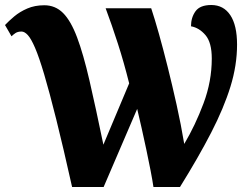

<svg xmlns="http://www.w3.org/2000/svg" viewBox="-27 -747 1007 767"><path d="M261 0Q225 -161 197.5 -271Q170 -381 149.5 -450Q129 -519 113 -556Q97 -593 84 -607Q71 -621 59 -621Q44 -621 35 -615Q26 -609 19 -602L-7 -647Q8 -663 30 -681.5Q52 -700 82 -713Q112 -726 150 -726Q194 -726 225 -695Q256 -664 281 -597.5Q306 -531 330.5 -425Q355 -319 386 -169L489 -414Q468 -498 444 -572.5Q420 -647 395 -714H577Q591 -672 608 -611.5Q625 -551 643 -479Q661 -407 678.5 -328.5Q696 -250 709 -172Q753 -246 786 -334Q819 -422 819 -513Q819 -577 794 -606.5Q769 -636 736 -642Q736 -677 754 -702Q772 -727 817 -727Q866 -727 893 -686.5Q920 -646 920 -569Q920 -486 893.5 -400.5Q867 -315 816.5 -217Q766 -119 692 0H586Q582 -27 574.5 -66Q567 -105 557.5 -149.5Q548 -194 538.5 -236.5Q529 -279 521 -312L387 0Z"/></svg>

Font: Noto Serif SemiCondensed ExtraBold
Style: Regular
Weight: 800
Width: 4
Designer: Monotype Design Team
Foundry: Monotype Imaging Inc.
Version: Version 2.015